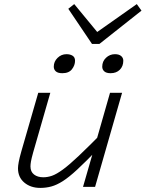

<svg xmlns="http://www.w3.org/2000/svg" viewBox="-20 -914 712 939"><path d="M386 0 444 -201 518 -460H577L445 0ZM487 -272 458 -184Q399 -123 358 -85Q317 -47 287 -28Q257 -9 231 -2Q205 5 177 5Q130 5 99 -21Q68 -47 68 -91Q68 -102 71.5 -121.5Q75 -141 85 -176L167 -460H226L142 -168Q134 -139 131.5 -124.5Q129 -110 129 -100Q129 -74 146.5 -60.5Q164 -47 192 -47Q213 -47 234.5 -54.5Q256 -62 287 -84.5Q318 -107 365.5 -152Q413 -197 487 -272ZM672 -862 466 -699H439V-746L649 -894ZM314 -871 343 -894 465 -746 457 -699H430ZM285 -556Q263 -556 253 -565Q243 -574 243 -588Q243 -613 261.5 -631Q280 -649 305 -649Q323 -649 335 -641.5Q347 -634 347 -617Q347 -595 332 -575.5Q317 -556 285 -556ZM521 -556Q500 -556 490 -565Q480 -574 480 -588Q480 -614 498.5 -631.5Q517 -649 542 -649Q562 -649 572.5 -640Q583 -631 583 -617Q583 -590 566 -573Q549 -556 521 -556Z"/></svg>

Font: Intel One Mono Light
Style: Italic
Weight: 300
Italic angle: -16°
Monospace: yes
Designer: Fred Shallcrass
Foundry: Frere-Jones Type LLC
Version: Version 1.004